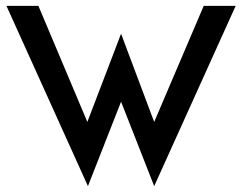

<svg xmlns="http://www.w3.org/2000/svg" viewBox="-20 -600 828 655"><path d="M2 -580 280 35 393 -253 506 35 784 -580H675L506 -184L393 -485L278 -184L111 -580Z"/></svg>

Font: Charger Sport
Style: Blk
Weight: 900
Designer: Jasper
Foundry: Cannot Into Space Fonts
Version: Version 1.1